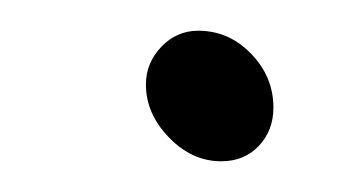

<svg xmlns="http://www.w3.org/2000/svg" viewBox="-20 -89 223 125"><path d="M109 -69Q129 -69 143.5 -54Q158 -39 158 -19Q158 -4 148.5 6Q139 16 124 16Q105 16 90 0.5Q75 -15 75 -34Q75 -48 85 -58.5Q95 -69 109 -69Z"/></svg>

Font: Zain Light
Style: Italic
Weight: 300
Italic angle: -10°
Designer: Zain,Boutros
Foundry: Mobile Telecommunications Company (Zain), 2024
Version: Version 1.51; ttfautohint (v1.8.4)